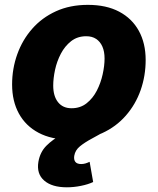

<svg xmlns="http://www.w3.org/2000/svg" viewBox="-20 -570 656 798"><path d="M270.5 10.3Q193.8 10.3 140.4 -18.1Q86.9 -46.4 58.6 -97.9Q30.3 -149.4 30.3 -218.8Q30.3 -284.7 51.8 -344.5Q73.2 -404.3 113.8 -450.4Q154.3 -496.6 212.6 -523.2Q271 -549.8 345.2 -549.8Q421.9 -549.8 475.3 -521.5Q528.8 -493.2 557.1 -441.7Q585.4 -390.1 585.4 -320.8Q585.4 -254.9 564.5 -195.3Q543.5 -135.7 502.9 -89.4Q462.4 -43 404.1 -16.4Q345.7 10.3 270.5 10.3ZM277.3 -120.1Q314 -120.1 340.1 -140.9Q366.2 -161.6 382.6 -193.6Q398.9 -225.6 406.7 -261.2Q414.6 -296.9 414.6 -326.7Q414.6 -356 405.5 -376.5Q396.5 -397 379.6 -408.2Q362.8 -419.4 338.4 -419.4Q301.8 -419.4 275.6 -398.9Q249.5 -378.4 232.9 -346.7Q216.3 -314.9 208.7 -279.5Q201.2 -244.1 201.2 -214.4Q201.2 -170.4 221.2 -145.3Q241.2 -120.1 277.3 -120.1ZM257.8 208.5Q195.8 208.5 163.6 180.4Q131.3 152.3 139.6 102.5Q146.5 62 173.1 35.4Q199.7 8.8 238.3 -11.7Q276.9 -32.2 319.8 -52.7Q362.8 -73.2 402.6 -100.3Q442.4 -127.4 471.2 -168Q500 -208.5 510.3 -269.5H581.5Q570.3 -201.7 545.9 -155.5Q521.5 -109.4 489.5 -79.3Q457.5 -49.3 424.1 -29.3Q390.6 -9.3 361.3 6.3Q332 22 312.3 38.1Q292.5 54.2 288.6 77.6Q286.1 93.8 293.2 102.8Q300.3 111.8 317.4 111.8Q326.2 111.8 334.7 109.4Q343.3 106.9 352.5 102.5L367.2 186.5Q346.7 196.3 316.7 202.4Q286.6 208.5 257.8 208.5Z"/></svg>

Font: Inter 16pt ExtraBold
Style: Italic
Weight: 800
Italic angle: -9.3988°
Version: Version 4.001;git-66647c0bb